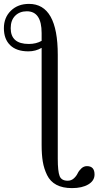

<svg xmlns="http://www.w3.org/2000/svg" viewBox="-148 -732 506 987"><path d="M149 -450V84Q149 149 158.5 173Q168 197 200 197Q218 197 231 185.5Q244 174 251 159.5Q258 145 270.5 133.5Q283 122 299 122Q338 122 338 165Q338 197 306 216Q274 235 222 235Q174 235 142 218Q110 201 94 168Q78 135 72 99Q66 63 66 13V-486Q35 -468 -2 -468Q-63 -468 -95.5 -499.5Q-128 -531 -128 -587Q-128 -642 -92 -677Q-56 -712 1 -712Q149 -712 149 -450ZM66 -522V-562Q66 -674 -10 -674Q-47 -674 -70 -651Q-93 -628 -93 -587Q-93 -506 0 -506Q38 -506 66 -522Z"/></svg>

Font: myMathFont
Style: Regular
Weight: 400
Designer: Ross Mills, John Hudson & Paul Hanslow, Tiro Typeworks Ltd; with prior portions MicroPress Inc., and Coen Hoffman. Math 
Foundry: Tiro Typeworks Ltd
Version: Version 2.13 b171